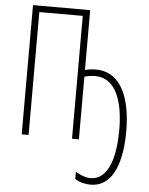

<svg xmlns="http://www.w3.org/2000/svg" viewBox="-62 -764 819 1057"><g transform="rotate(5 347.5 -235.5)"><path d="M393 -383V-714H77V0H115V-679H355V0H393V-346C413 -352 434 -355 452 -355C568 -355 610 -226 610 -70C610 61 581 207 475 207C448 207 421 197 392 179V219C417 235 447 243 478 243C610 243 649 88 649 -66C649 -241 597 -391 453 -391C434 -391 413 -389 393 -383Z"/></g></svg>

Font: Noto Sans ExtraCondensed ExtraLight
Style: Regular
Weight: 200
Width: 2
Designer: Monotype Design Team
Foundry: Monotype Imaging Inc.
Version: Version 2.013